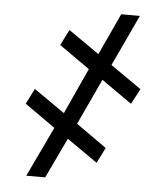

<svg xmlns="http://www.w3.org/2000/svg" viewBox="-49 -699 646 744"><g transform="rotate(5 274.0 -327.5)"><path d="M259.3 -217.8 377.9 -133.8 347.7 -73.7 228.5 -156.7 154.3 0H80.6L172.9 -194.3L54.2 -277.8L84.5 -337.9L204.6 -254.4L286.1 -432.6L167.5 -516.1L198.2 -577.1L317.9 -493.7L392.6 -655.3H465.3L372.1 -456.1L492.2 -372.6L460.4 -313L342.3 -396Z"/></g></svg>

Font: RobotoCondensed-Regular
Style: Regular
Weight: 400
Designer: Google
Version: Version 2.001201; 2014